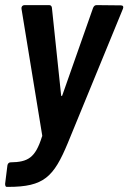

<svg xmlns="http://www.w3.org/2000/svg" viewBox="-23 -532 502 751"><path d="M3 199H9C149 199 187 160 242 28L458 -498C461 -506 458 -511 450 -511L355 -512C348 -512 344 -508 341 -501L221 -160C220 -155 216 -155 216 -160L180 -502C179 -509 175 -512 169 -512H73C65 -512 60 -506 61 -498L142 -3C143 0 142 1 141 3C115 86 86 102 18 103C12 103 7 108 6 115L-3 187C-3 194 -1 199 3 199Z"/></svg>

Font: Barlow Semi Condensed SemiBold
Style: Italic
Weight: 600
Width: 4
Italic angle: -7°
Designer: Jeremy Tribby
Foundry: Tribby Type
Version: Version 1.422;hotconv 1.0.109;makeotfexe 2.5.65596